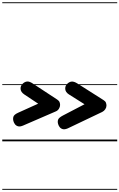

<svg xmlns="http://www.w3.org/2000/svg" viewBox="-25 -1250 1056 1698"><path d="M179 -139.5Q152 -128 134.2 -133.2Q116.5 -138.5 106.8 -152Q97 -165.5 93.5 -179.5Q88 -199.5 93.8 -218.2Q99.5 -237 137.5 -254L312.5 -333L189.5 -415Q159 -435.5 157 -463Q155 -490.5 175 -509Q192.5 -526.5 213.8 -529Q235 -531.5 265.5 -511L481 -369.5Q497 -359 501.8 -346.5Q506.5 -334 506.5 -321.5Q506.5 -305 496.2 -288.5Q486 -272 469 -265ZM574 -114.5Q547 -103 529.2 -108.2Q511.5 -113.5 501.8 -127Q492 -140.5 488.5 -154.5Q483 -174.5 489 -192Q495 -209.5 532.5 -229L722.5 -328L584.5 -415Q554 -434.5 552 -462.5Q550 -490.5 570 -509Q587.5 -526.5 608.8 -528.5Q630 -530.5 660.5 -511L891 -364.5Q907 -354.5 911.8 -341.8Q916.5 -329 916.5 -316.5Q916.5 -300 906.2 -284.2Q896 -268.5 879 -260ZM179 -139.5Q152 -128 134.2 -133.2Q116.5 -138.5 106.8 -152Q97 -165.5 93.5 -179.5Q88 -199.5 93.8 -218.2Q99.5 -237 137.5 -254L312.5 -333L189.5 -415Q159 -435.5 157 -463Q155 -490.5 175 -509Q192.5 -526.5 213.8 -529Q235 -531.5 265.5 -511L481 -369.5Q497 -359 501.8 -346.5Q506.5 -334 506.5 -321.5Q506.5 -305 496.2 -288.5Q486 -272 469 -265ZM574 -114.5Q547 -103 529.2 -108.2Q511.5 -113.5 501.8 -127Q492 -140.5 488.5 -154.5Q483 -174.5 489 -192Q495 -209.5 532.5 -229L722.5 -328L584.5 -415Q554 -434.5 552 -462.5Q550 -490.5 570 -509Q587.5 -526.5 608.8 -528.5Q630 -530.5 660.5 -511L891 -364.5Q907 -354.5 911.8 -341.8Q916.5 -329 916.5 -316.5Q916.5 -300 906.2 -284.2Q896 -268.5 879 -260ZM-5 420.5H1011.5V428.5H-5ZM-5 -16H1011.5V0H-5ZM-5 -505.5H1011.5V-497.5H-5ZM-5 -1230H1011.5V-1222H-5Z"/></svg>

Font: Edu VIC WA NT Pre Guide
Style: Regular
Weight: 400
Designer: Tina and Corey Anderson, Eben Sorkin, Mirko Velimirovic
Foundry: Google for Education
Version: Version 1.000